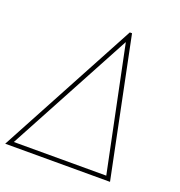

<svg xmlns="http://www.w3.org/2000/svg" viewBox="-148 -839 888 949"><g transform="rotate(20 295.5 -364.0)"><path d="M-16.6 0 374 -727.5H385.7L534.7 0ZM20.5 -22.5H506.8L372.1 -674.8H371.1Z"/></g></svg>

Font: Inter 17pt Thin
Style: Italic
Weight: 250
Italic angle: -9.3988°
Version: Version 4.001;git-66647c0bb